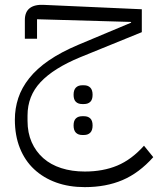

<svg xmlns="http://www.w3.org/2000/svg" viewBox="-20 -464 649 788"><path d="M328 304Q263 304 210.5 285Q158 266 120 230.5Q82 195 61.5 143.5Q41 92 41 27Q41 -19 55 -61.5Q69 -104 100 -143Q131 -182 180.5 -216Q230 -250 301 -280L518 -371V-374L132 -385V-305H82V-382Q82 -415 102 -430.5Q122 -446 160 -444L562 -426V-332L309 -229Q200 -184 146.5 -127Q93 -70 93 10V32Q93 81 110 119.5Q127 158 157.5 185Q188 212 231.5 226Q275 240 328 240Q403 240 461.5 215.5Q520 191 571 134L609 181Q551 246 483 275Q415 304 328 304ZM317 90Q301 90 291.5 80.5Q282 71 282 51Q282 31 291.5 22Q301 13 317 13H325Q341 13 350.5 22Q360 31 360 51Q360 71 350.5 80.5Q341 90 325 90ZM317 -37Q301 -37 291.5 -46Q282 -55 282 -75Q282 -95 291.5 -104.5Q301 -114 317 -114H325Q341 -114 350.5 -104.5Q360 -95 360 -75Q360 -55 350.5 -46Q341 -37 325 -37Z"/></svg>

Font: IBM Plex Sans Arabic Light
Style: Regular
Weight: 300
Designer: Mike Abbink, Paul van der Laan, Pieter van Rosmalen, Wael Morcos, Khajak Apelian
Foundry: Bold Monday
Version: Version 1.2